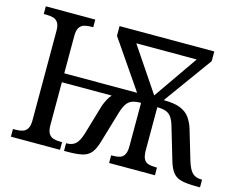

<svg xmlns="http://www.w3.org/2000/svg" viewBox="-99 -865 1267 1016"><g transform="rotate(15 535.0 -357.0)"><path d="M34 0V-42H50Q70 -42 86.5 -47Q103 -52 112.5 -67.5Q122 -83 122 -113V-604Q122 -634 112 -648.5Q102 -663 85.5 -667.5Q69 -672 48 -672H34V-714H305V-672H292Q272 -672 255.5 -667Q239 -662 229.5 -647Q220 -632 220 -601V-397H619L438 -661V-714H957V-661L765 -396Q824 -396 857.5 -382Q891 -368 908.5 -343Q926 -318 936 -286L985 -121Q999 -76 1017 -59Q1035 -42 1066 -42H1070V0H1051Q1000 0 969.5 -7Q939 -14 921.5 -35.5Q904 -57 892 -99L842 -268Q833 -301 821 -319Q809 -337 790 -344Q771 -351 742 -351V-116Q742 -84 750.5 -68Q759 -52 775.5 -47Q792 -42 813 -42H823V0H572V-42H582Q603 -42 618.5 -46.5Q634 -51 643.5 -66.5Q653 -82 653 -113V-351Q623 -351 604.5 -344Q586 -337 574 -319Q562 -301 552 -268L502 -99Q490 -57 472.5 -35.5Q455 -14 424.5 -7Q394 0 343 0H325V-42H328Q360 -42 378 -59.5Q396 -77 409 -121L457 -284Q464 -302 472.5 -318.5Q481 -335 493 -348H220V-113Q220 -83 229.5 -67.5Q239 -52 255.5 -47Q272 -42 292 -42H303V0ZM710 -407 878 -649H547Z"/></g></svg>

Font: Noto Serif SemiCondensed
Style: Regular
Weight: 400
Width: 4
Designer: Monotype Design Team
Foundry: Monotype Imaging Inc.
Version: Version 2.013